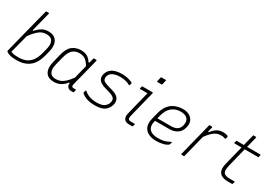

<svg xmlns="http://www.w3.org/2000/svg" viewBox="26 -1647 3607 2548"><g transform="rotate(30 1830.0 -373.0)"><path d="M282 -739Q265 -671 245.5 -595.5Q226 -520 206 -442H220Q255 -483 298.5 -509.5Q342 -536 396 -536Q490 -536 527 -474.5Q564 -413 540 -315L521 -241Q487 -107 410 -49.5Q333 8 222 8Q152 8 112 -4.5Q72 -17 60 -29Q53 -36 56 -46Q83 -152 107.5 -250Q132 -348 157 -445.5Q182 -543 209 -649Q216 -675 222.5 -700.5Q229 -726 235 -750H274Q286 -750 282 -739ZM391 -491Q359 -491 327.5 -478.5Q296 -466 259.5 -432.5Q223 -399 178 -337Q159 -261 140 -189.5Q121 -118 105 -56Q125 -45 152.5 -41Q180 -37 223 -37Q284 -37 332.5 -56.5Q381 -76 417 -122.5Q453 -169 473 -249L491 -320Q505 -373 499.5 -409Q494 -445 474 -465Q448 -491 391 -491Z M901 -536Q957 -536 996 -513Q1035 -490 1061 -446H1073Q1078 -463 1082.5 -481.5Q1087 -500 1094 -526H1132Q1144 -526 1141 -513Q1116 -411 1089 -306Q1062 -201 1036 -99Q1029 -72 1035 -60Q1041 -48 1066 -48H1101Q1099 -39 1096 -27Q1093 -15 1091 -6Q1090 0 1082 0H1053Q1018 0 997.5 -22Q977 -44 983 -84H972Q938 -39 892.5 -14.5Q847 10 792 10Q699 10 663.5 -49.5Q628 -109 652 -209L683 -337Q709 -447 765 -491.5Q821 -536 901 -536ZM718 -61Q744 -35 793 -35Q827 -35 860 -46.5Q893 -58 928.5 -89Q964 -120 1007 -179Q1019 -230 1032 -281Q1045 -332 1058 -383Q1030 -436 993 -463.5Q956 -491 900 -491Q838 -491 796.5 -455Q755 -419 732 -329L701 -206Q688 -153 693 -117Q698 -81 718 -61Z M1420 -37Q1496 -37 1534 -63.5Q1572 -90 1583 -131Q1594 -173 1575.5 -197Q1557 -221 1494 -240L1420 -262Q1284 -302 1311 -407Q1328 -470 1381 -502Q1434 -534 1528 -534Q1573 -534 1608.5 -526Q1644 -518 1666.5 -509Q1689 -500 1693 -495Q1697 -491 1695 -485Q1692 -475 1690 -468.5Q1688 -462 1686 -454H1674Q1644 -471 1608.5 -480Q1573 -489 1525 -489Q1458 -489 1414 -467Q1370 -445 1359 -403Q1350 -366 1365.5 -344Q1381 -322 1444 -304L1520 -282Q1595 -260 1620 -220Q1645 -180 1631 -124Q1613 -60 1564 -26Q1515 8 1416 8Q1356 8 1314.5 -3Q1273 -14 1247.5 -29.5Q1222 -45 1208 -58Q1205 -61 1206 -68Q1209 -81 1211.5 -88.5Q1214 -96 1215 -103H1227Q1297 -37 1420 -37Z M1836 -526H1995Q2006 -526 2003 -515Q1978 -417 1954 -319Q1930 -221 1904 -119Q1891 -71 1906 -56Q1917 -45 1948 -45H2005Q2003 -36 2001 -28.5Q1999 -21 1997 -11Q1996 -4 1991.5 -2Q1987 0 1983 0H1944Q1881 0 1861.5 -34Q1842 -68 1854 -116Q1877 -211 1899.5 -301Q1922 -391 1945 -481H1835Q1824 -481 1827 -492Q1829 -500 1831.5 -509Q1834 -518 1836 -526ZM1994 -756H2063Q2074 -756 2071 -745L2054 -676H1985Q1974 -676 1977 -687Z M2458 -536Q2522 -536 2562.5 -511Q2603 -486 2618.5 -445Q2634 -404 2621 -354L2618 -342Q2602 -279 2551.5 -246.5Q2501 -214 2430 -214H2213V-213Q2189 -119 2234 -74Q2273 -35 2358 -35Q2399 -35 2428 -39.5Q2457 -44 2483 -54Q2509 -64 2540 -80H2552Q2550 -72 2546.5 -62.5Q2543 -53 2541 -45Q2540 -41 2536 -37Q2516 -17 2466.5 -3.5Q2417 10 2357 10Q2288 10 2238 -15Q2188 -40 2167.5 -91Q2147 -142 2166 -219L2190 -314Q2207 -381 2236 -424.5Q2265 -468 2302.5 -492Q2340 -516 2380 -526Q2420 -536 2458 -536ZM2447 -491Q2374 -491 2318 -447.5Q2262 -404 2236 -304L2225 -259H2432Q2549 -259 2571 -350Q2589 -421 2551 -459Q2536 -474 2511 -482.5Q2486 -491 2447 -491Z M2784 0H2745Q2735 0 2737 -11Q2739 -18 2747 -49Q2755 -80 2766.5 -126.5Q2778 -173 2791.5 -226.5Q2805 -280 2818.5 -332.5Q2832 -385 2842 -426L2867 -526H2906Q2917 -526 2914 -515Q2913 -512 2908 -492.5Q2903 -473 2895 -442H2909Q2944 -490 2983 -513Q3022 -536 3077 -536Q3108 -536 3126 -530.5Q3144 -525 3149 -520Q3154 -515 3153 -510Q3151 -501 3149 -493.5Q3147 -486 3144 -475H3132Q3123 -478 3110.5 -482Q3098 -486 3072 -486Q3037 -486 3006 -473.5Q2975 -461 2942.5 -431Q2910 -401 2871 -347Q2857 -292 2841.5 -229.5Q2826 -167 2811 -107Q2796 -47 2784 0Z M3535 -45Q3533 -36 3531 -28Q3529 -20 3527 -11Q3525 -4 3521.5 -2Q3518 0 3513 0H3454Q3403 0 3364 -17Q3325 -34 3309.5 -76Q3294 -118 3313 -194Q3332 -268 3349.5 -339Q3367 -410 3385 -482H3281Q3269 -482 3272 -493Q3274 -502 3276.5 -509.5Q3279 -517 3281 -526H3396Q3400 -544 3404.5 -562.5Q3409 -581 3414 -600Q3420 -625 3426.5 -650Q3433 -675 3439 -700H3478Q3490 -700 3486 -689Q3476 -648 3466 -607.5Q3456 -567 3445 -526H3645Q3655 -526 3653 -515Q3651 -506 3649 -498.5Q3647 -491 3645 -482H3434Q3416 -410 3398 -337.5Q3380 -265 3362 -191Q3351 -145 3352 -115.5Q3353 -86 3369 -69Q3393 -45 3462 -45Z"/></g></svg>

Font: Recursive Sn Lnr St Lt
Style: Italic
Weight: 300
Italic angle: -15°
Version: Version 1.079;hotconv 1.0.112;makeotfexe 2.5.65598; ttfautoh